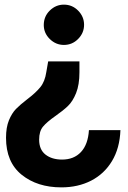

<svg xmlns="http://www.w3.org/2000/svg" viewBox="-20 -596 553 829"><path d="M343 -489Q343 -454 317.5 -428Q292 -402 256 -402Q221 -402 195 -427.5Q169 -453 169 -488Q169 -525 195 -550.5Q221 -576 256 -576Q292 -576 317.5 -550Q343 -524 343 -489ZM323 -284Q323 -230 308.5 -194Q294 -158 273 -138Q252 -118 219 -95Q182 -69 165.5 -49Q149 -29 149 7Q149 50 176.5 71.5Q204 93 248 93Q299 93 329.5 60.5Q360 28 364 -34H500Q497 44 463.5 99.5Q430 155 373.5 184Q317 213 245 213Q141 213 73.5 158.5Q6 104 6 -1Q6 -46 18.5 -76.5Q31 -107 49 -125.5Q67 -144 97 -167Q134 -195 154 -219.5Q174 -244 180 -285L188 -331H323Z"/></svg>

Font: Open Sauce Two ExtraBold
Style: Regular
Weight: 800
Designer: Alfredo Marco Pradil
Foundry: Creative Sauce Fz LLC
Version: Version 1.477